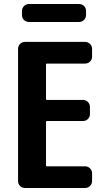

<svg xmlns="http://www.w3.org/2000/svg" viewBox="-20 -940 540 960"><path d="M125 -919.9H375Q389.6 -919.9 399.9 -910.2Q410.2 -900.4 410.2 -884.8V-865.2Q410.2 -850.6 399.9 -840.3Q389.6 -830.1 375 -830.1H125Q110.4 -830.1 100.1 -839.8Q89.8 -849.6 89.8 -865.2V-884.8Q89.8 -899.4 100.1 -909.7Q110.4 -919.9 125 -919.9ZM405.3 -730.5Q419.9 -730.5 430.2 -720.2Q440.4 -710 440.4 -695.3V-657.2Q440.4 -642.6 430.2 -632.3Q419.9 -622.1 405.3 -622.1H214.8Q210 -622.1 210 -617.2V-445.3Q210 -440.4 214.8 -440.4H394.5Q409.2 -440.4 419.4 -430.2Q429.7 -419.9 429.7 -405.3V-370.1Q429.7 -355.5 419.9 -345.2Q410.2 -335 394.5 -335H214.8Q210 -335 210 -330.1V-113.3Q210 -108.4 214.8 -108.4H405.3Q419.9 -108.4 430.2 -98.1Q440.4 -87.9 440.4 -73.2V-35.2Q440.4 -20.5 430.2 -10.3Q419.9 0 405.3 0H105.5Q90.8 0 80.6 -9.8Q70.3 -19.5 70.3 -35.2V-695.3Q70.3 -710 80.1 -720.2Q89.8 -730.5 105.5 -730.5Z"/></svg>

Font: Rounded-L Mgen+ 1mn bold
Style: Bold
Weight: 700
Designer: [Source Han Sans]
Ryoko NISHIZUKA  (kana & ideographs); Paul D. Hunt (Latin, Greek & Cyrillic); Wenlong ZHANG  (bopomofo
Version: Version 1.059.20150602